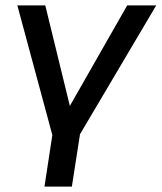

<svg xmlns="http://www.w3.org/2000/svg" viewBox="-20 -508 596 708"><path d="M144 180 173 -10 44 -488H147L246 -83H218L449 -488H556L275 -13L245 180Z"/></svg>

Font: Nunito Sans 12pt SemiBold
Style: Italic
Weight: 600
Italic angle: -9°
Designer: Vernon Adams
Foundry: Vernon Adams
Version: Version 3.101;gftools[0.9.27]